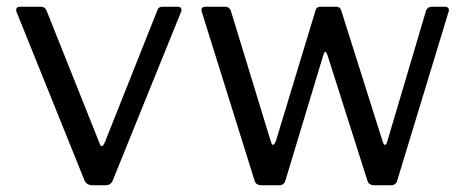

<svg xmlns="http://www.w3.org/2000/svg" viewBox="-20 -550 1383 570"><path d="M518 -516 315 -15Q310 0 292 0H256Q237 0 231 -14L29 -515Q28 -517 28 -520Q28 -530 40 -530H102Q113 -530 118 -519L275 -126Q278 -116 282 -116Q286 -116 291 -127L447 -519Q450 -530 462 -530H508Q515 -530 517.5 -525.5Q520 -521 518 -516Z M1312 -516 1159 -13Q1155 0 1140 0H1092Q1075 0 1071 -13L952 -387Q949 -396 945 -396Q943 -396 940 -387L827 -13Q823 0 808 0H757Q740 0 736 -13L579 -515Q578 -517 578 -520Q578 -530 590 -530H649Q660 -530 665 -519L784 -130Q787 -120 791 -120Q794 -120 799 -131L917 -520Q920 -530 931 -530H978Q990 -530 993 -519L1116 -130Q1119 -120 1123 -120Q1127 -120 1130 -131L1245 -519Q1250 -530 1262 -530H1302Q1308 -530 1311 -525.5Q1314 -521 1312 -516Z"/></svg>

Font: Libre Franklin
Style: Regular
Weight: 400
Designer: Pablo Impallari, Rodrigo Fuenzalida
Foundry: Impallari Type
Version: Version 1.002; ttfautohint (v1.5)